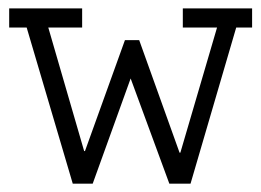

<svg xmlns="http://www.w3.org/2000/svg" viewBox="-20 -440 626 460"><path d="M2 -419.9H176.8V-374H95.7L181.6 -78.1H183.6L279.3 -343.8H313.5L410.2 -74.2H412.1L500 -374H418V-419.9H584V-374H545.9L436.5 0H385.7L293 -252L202.1 0H154.3L43.9 -374H2Z"/></svg>

Font: Thabit
Style: Regular
Weight: 500
Designer: Regenerated by Nadim Shaikli
Foundry: MAK Alagha
Version: 0.01